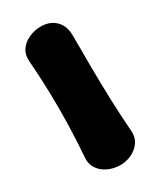

<svg xmlns="http://www.w3.org/2000/svg" viewBox="-145 -573 540 646"><g transform="rotate(-30 125.0 -250.0)"><path d="M126 19Q102 19 80 9Q58 -1 45.5 -19.5Q33 -38 35 -62Q40 -129 41.5 -189.5Q43 -250 41.5 -311Q40 -372 35 -438Q33 -463 45.5 -481Q58 -499 80 -509Q102 -519 126 -519Q162 -519 183.5 -497.5Q205 -476 205 -440Q205 -373 205.5 -312Q206 -251 208 -190Q210 -129 215 -62Q217 -38 204.5 -19.5Q192 -1 171 9Q150 19 126 19Z"/></g></svg>

Font: Winky Sans
Style: Bold
Weight: 700
Designer: Simon Atzbach
Foundry: typofactur
Version: Version 1.205